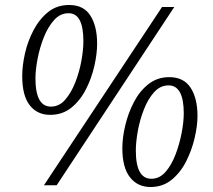

<svg xmlns="http://www.w3.org/2000/svg" viewBox="-20 -742 852 769"><path d="M181 -282Q129 -282 99 -320.5Q69 -359 69 -437Q69 -479 80 -528Q91 -577 114.5 -621.5Q138 -666 173 -694Q208 -722 257 -722Q315 -722 342 -679.5Q369 -637 369 -567Q369 -527 358 -478Q347 -429 324 -384Q301 -339 265.5 -310.5Q230 -282 181 -282ZM156 0 629 -714H678L207 0ZM184 -315Q217 -315 241 -342.5Q265 -370 281.5 -412Q298 -454 306 -498.5Q314 -543 314 -577Q314 -690 254 -689Q221 -689 196.5 -661.5Q172 -634 155.5 -592.5Q139 -551 130.5 -506.5Q122 -462 122 -428Q122 -315 184 -315ZM583 7Q531 7 500.5 -32Q470 -71 470 -148Q470 -190 481.5 -239Q493 -288 516 -332.5Q539 -377 574.5 -405Q610 -433 658 -433Q716 -433 743.5 -390.5Q771 -348 771 -278Q771 -238 759.5 -189Q748 -140 725.5 -95.5Q703 -51 667.5 -22Q632 7 583 7ZM586 -26Q619 -26 643 -53.5Q667 -81 683 -123Q699 -165 707.5 -209.5Q716 -254 716 -288Q716 -400 655 -400Q622 -400 597.5 -373Q573 -346 556.5 -304Q540 -262 532 -217.5Q524 -173 524 -139Q524 -26 586 -26Z"/></svg>

Font: Noto Serif SemiCondensed Light
Style: Italic
Weight: 300
Width: 4
Italic angle: -12°
Designer: Monotype Design Team
Foundry: Monotype Imaging Inc.
Version: Version 2.013; ttfautohint (v1.8.4.7-5d5b)